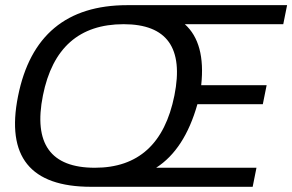

<svg xmlns="http://www.w3.org/2000/svg" viewBox="-20 -718 1123 738"><path d="M344.7 -73.2Q594.7 -73.2 650.4 -351.1Q705.1 -625 455.1 -625Q199.7 -625 145 -351.1Q89.4 -73.2 344.7 -73.2ZM49.3 -348.1Q119.1 -698.2 469.7 -698.2H1083.5L1068.8 -625H690.4Q771 -552.7 753.4 -390.6H1004.9L990.2 -317.4H738.8Q689.5 -143.1 580.1 -73.2H965.8L951.2 0H330.1Q-20.5 0 49.3 -348.1Z"/></svg>

Font: Sansation
Style: Italic
Weight: 400
Designer: Bernd Montag
Version: Version 1.301